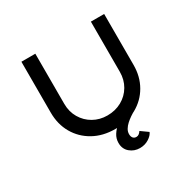

<svg xmlns="http://www.w3.org/2000/svg" viewBox="-192 -895 1293 1290"><g transform="rotate(-30 455.0 -250.5)"><path d="M535 200Q491 200 458.5 172.5Q426 145 426 98Q426 64 444 36Q462 8 489.5 -15Q517 -38 546.5 -56Q576 -74 599 -88L628 -38Q609 -28 590 -15Q571 -2 554.5 13Q538 28 527.5 45.5Q517 63 517 82Q517 101 526 112Q535 123 551 123Q563 123 572 116Q581 109 588 98L644 138Q635 161 604.5 180.5Q574 200 535 200ZM455 6Q360 6 287.5 -34.5Q215 -75 174.5 -145.5Q134 -216 134 -306V-701H242V-312Q242 -251 270.5 -202.5Q299 -154 347.5 -126.5Q396 -99 455 -99Q517 -99 566.5 -126.5Q616 -154 644.5 -202.5Q673 -251 673 -312V-701H776V-306Q776 -216 735.5 -145.5Q695 -75 622.5 -34.5Q550 6 455 6Z"/></g></svg>

Font: Lexend Giga
Style: Regular
Weight: 400
Designer: Bonnie Shaver-Troup, Thomas Jockin
Foundry: Lexend
Version: Version 1.007